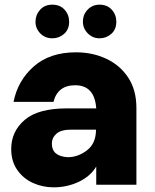

<svg xmlns="http://www.w3.org/2000/svg" viewBox="-20 -791 664 822"><path d="M204 -627Q173 -627 152.5 -648Q132 -669 132 -698Q132 -727 151.5 -749Q171 -771 204 -771Q237 -771 256.5 -749.5Q276 -728 276 -698Q276 -665 254.5 -646Q233 -627 204 -627ZM406 -627Q377 -627 356 -648Q335 -669 335 -698Q335 -729 355.5 -750Q376 -771 406 -771Q439 -771 458.5 -749.5Q478 -728 478 -698Q478 -665 456.5 -646Q435 -627 406 -627ZM210 11Q162 11 120.5 -8Q79 -27 53.5 -64Q28 -101 28 -153Q28 -228 85.5 -277.5Q143 -327 267 -327H392Q385 -426 302 -426Q227 -426 209 -355H38Q56 -446 124.5 -506.5Q193 -567 305 -567Q377 -567 436 -539Q495 -511 529.5 -458Q564 -405 564 -328V0H392V-78Q367 -36 317 -12.5Q267 11 210 11ZM270 -118Q314 -118 352.5 -147.5Q391 -177 391 -236H285Q241 -236 221.5 -218.5Q202 -201 202 -176Q202 -122 270 -118Z"/></svg>

Font: Ulagadi Sans
Style: Bold
Weight: 700
Designer: Ninad Kale (Devanagari), Jonny Pinhorn (Latin)
Foundry: Indian Type Foundry
Version: Version 3.01;March 29, 2020;FontCreator 12.0.0.2522 64-bit; 